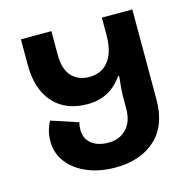

<svg xmlns="http://www.w3.org/2000/svg" viewBox="-106 -820 940 937"><g transform="rotate(-15 364.0 -352.0)"><path d="M364 10Q287 10 225 -15.5Q163 -41 126.5 -87.5Q90 -134 90 -196Q90 -248 115 -294L251 -249Q248 -239 247 -230Q246 -221 246 -212Q246 -167 278 -141.5Q310 -116 364 -116Q419 -116 454 -152Q489 -188 489 -255V-311Q489 -332 491 -357Q493 -382 497 -417H491Q427 -324 314 -324Q203 -324 141.5 -393Q80 -462 80 -583V-714H234V-594Q234 -522 267 -486Q300 -450 356 -450Q419 -450 454 -495.5Q489 -541 489 -627V-714H643V-258Q643 -128 567.5 -59Q492 10 364 10Z"/></g></svg>

Font: Noto Sans Georgian Bold
Style: Regular
Weight: 700
Designer: Monotype Design Team, Akaki Razmadze
Foundry: Google LLC
Version: Version 2.005; ttfautohint (v1.8.4.7-5d5b)